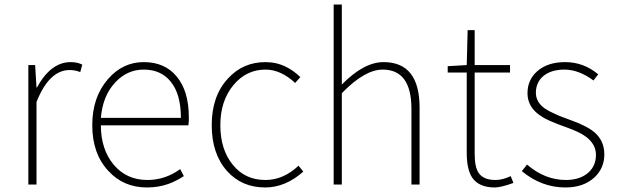

<svg xmlns="http://www.w3.org/2000/svg" viewBox="-20 -814 2726 847"><path d="M105 -527H135L141 -428H143Q204 -540 292 -540Q321 -540 343 -529L334 -496Q312 -505 287 -505Q197 -505 141 -364V0H105Z M458 -60Q387 -136 387 -262Q387 -386 457 -466Q522 -540 614 -540Q707 -540 759 -477Q813 -413 813 -297V-280Q812 -270 811 -261H425Q425 -156 481 -88Q538 -20 630 -20Q709 -20 775 -68L791 -37Q772 -25 760 -19Q741 -9 724 -3Q680 13 628 13Q525 13 458 -60ZM778 -294Q778 -399 733 -454Q690 -507 614 -507Q541 -507 488 -450Q433 -391 425 -294Z M982 -59Q914 -135 914 -262Q914 -390 985 -467Q1051 -540 1151 -540Q1200 -540 1242 -519Q1273 -504 1305 -474L1282 -448Q1219 -507 1151 -507Q1067 -507 1010 -439Q952 -369 952 -262Q952 -154 1007 -87Q1061 -20 1151 -20Q1230 -20 1297 -83L1318 -57Q1239 13 1150 13Q1047 13 982 -59Z M1452 -794H1488V-441Q1585 -540 1672 -540Q1831 -540 1831 -339V0H1795V-334Q1795 -507 1668 -507Q1589 -507 1488 -403V0H1452Z M2064 -29Q2039 -65 2039 -140V-494H1955V-522L2039 -527L2043 -681H2074V-527H2230V-494H2074V-135Q2074 -78 2091 -52Q2112 -20 2166 -20Q2197 -20 2233 -37L2245 -7Q2189 13 2163 13Q2094 13 2064 -29Z M2282 -59 2305 -88Q2384 -20 2476 -20Q2539 -20 2576 -53Q2609 -83 2609 -131Q2609 -177 2566 -210Q2537 -232 2477 -253L2447 -264L2417 -276Q2383 -290 2362 -305Q2307 -343 2307 -403Q2307 -461 2349 -499Q2395 -540 2473 -540Q2555 -540 2619 -486L2598 -459Q2533 -507 2470 -507Q2409 -507 2374 -476Q2344 -448 2344 -405Q2344 -363 2384 -335Q2400 -324 2425 -313L2447 -303L2471 -294L2503 -282L2534 -270Q2568 -255 2590 -240Q2646 -201 2646 -133Q2646 -72 2602 -31Q2554 13 2474 13Q2369 13 2282 -59Z"/></svg>

Font: Noto Sans CJK TC Thin
Style: Regular
Weight: 250
Designer: Ryoko NISHIZUKA ???? (kana & ideographs); Paul D. Hunt (Latin, Greek & Cyrillic); Wenlong ZHANG ??? (bopomofo); Sandoll 
Foundry: Adobe Systems Incorporated
Version: Version 1.004 January 19, 2016